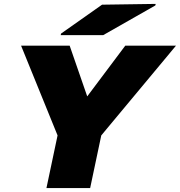

<svg xmlns="http://www.w3.org/2000/svg" viewBox="-20 -964 922 984"><path d="M882 -730 499 -270 442 0H218L275 -270L88 -730H337L427 -470L622 -730ZM291 -784 293 -792 503 -940 778 -944 776 -936 509 -784Z"/></svg>

Font: Nacelle Black
Style: Italic
Weight: 900
Italic angle: -12°
Designer: Sora Sagano
Foundry: Sora Sagano
Version: Version 1.000;FEAKit 1.0